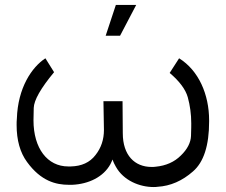

<svg xmlns="http://www.w3.org/2000/svg" viewBox="-20 -751 910 774"><path d="M464 -607 529 -731H447L406 -607ZM664 -457C703 -424 728 -391 737 -359C746 -326 751 -291 751 -254C751 -247 751 -230 750 -203C749 -176 735 -149 709 -124C683 -98 649 -83 608 -79C602 -78 596 -78 591 -78C523 -78 475 -125 475 -214L474 -343H397L399 -227C399 -189 388 -155 365 -126C342 -96 309 -81 265 -80H255C171 -80 115 -153 115 -266C115 -268 115 -285 116 -316C117 -347 144 -395 198 -460L163 -516C108 -480 52 -397 48 -273C47 -264 47 -256 47 -247C47 -186 61 -136 89 -98C145 -21 205 -6 258 -6H271C338 -9 397 -38 425 -89C428 -95 431 -101 434 -108C437 -97 442 -88 447 -79C478 -23 543 3 599 3C604 3 610 3 615 2C667 -1 715 -22 758 -60C801 -97 823 -164 823 -261V-266C823 -370 781 -467 702 -516Z"/></svg>

Font: Montserrat Z
Style: Regular
Weight: 400
Designer: Julieta Ulanovsky
Foundry: Julieta Ulanovsky
Version: Version 8.000